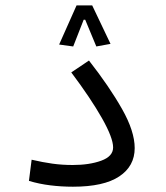

<svg xmlns="http://www.w3.org/2000/svg" viewBox="-20 -704 626 726"><path d="M255.9 2Q211.9 2 170.2 -3.2Q128.4 -8.3 89.4 -20L99.6 -100.1Q141.6 -90.3 178.2 -85.2Q214.8 -80.1 254.9 -80.1Q317.9 -80.1 362.8 -96.4Q407.7 -112.8 407.7 -146.5Q407.7 -182.6 365.5 -257.3Q323.2 -332 249.5 -430.2L316.4 -475.1Q393.6 -376.5 441.4 -292Q489.3 -207.5 489.3 -144Q489.3 -75.7 430.9 -36.9Q372.6 2 255.9 2ZM328.6 -683.6 397.9 -538.1 344.2 -528.3 302.2 -629.4H296.4L256.8 -528.3L203.6 -535.6L269.5 -683.6Z"/></svg>

Font: CaskaydiaMono NF SemiLight
Style: Regular
Weight: 350
Designer: Aaron Bell
Foundry: Saja Typeworks
Version: Version 2111.001; ttfautohint (v1.8.4);Nerd Fonts 3.1.1